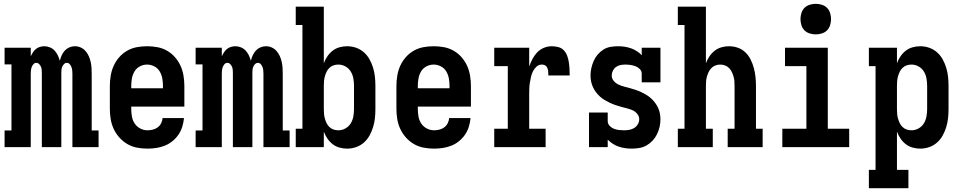

<svg xmlns="http://www.w3.org/2000/svg" viewBox="-20 -770 5040 1005"><path d="M4 0V-87H40V-433H4V-520H141V-475Q146 -486 152.5 -496Q159 -506 168 -513.5Q177 -521 189 -524.5Q201 -528 212 -528Q227 -528 241.5 -522Q256 -516 266 -505Q276 -494 282.5 -480.5Q289 -467 293 -452Q297 -467 303 -480.5Q309 -494 319 -505Q329 -516 343 -522Q357 -528 372 -528Q388 -528 402.5 -521.5Q417 -515 427.5 -503Q438 -491 444.5 -476.5Q451 -462 454.5 -446.5Q458 -431 459 -415.5Q460 -400 460 -384V-87H496V0H359V-384Q359 -393 358 -402Q357 -411 354 -419Q351 -427 345 -434Q339 -441 330 -441Q321 -441 314.5 -434Q308 -427 305 -419Q302 -411 301.5 -402Q301 -393 301 -384V0H199V-384Q199 -393 198.5 -402Q198 -411 195 -419Q192 -427 185.5 -434Q179 -441 170 -441Q161 -441 155 -434Q149 -427 146 -419Q143 -411 142 -402Q141 -393 141 -384V0Z M752 8Q725 8 698 3Q671 -2 647.5 -15.5Q624 -29 605.5 -49.5Q587 -70 575.5 -94.5Q564 -119 559.5 -146Q555 -173 555 -200V-320Q555 -347 559.5 -374Q564 -401 575 -425.5Q586 -450 604 -470.5Q622 -491 645.5 -504.5Q669 -518 696 -523Q723 -528 750 -528Q777 -528 804 -523Q831 -518 854.5 -504.5Q878 -491 896 -470.5Q914 -450 925 -425.5Q936 -401 940.5 -374Q945 -347 945 -320V-212H667V-200Q667 -180 670.5 -160Q674 -140 685 -123.5Q696 -107 714 -97.5Q732 -88 752 -88Q766 -88 780 -91.5Q794 -95 805.5 -103.5Q817 -112 823.5 -125Q830 -138 831 -152H943Q941 -129 934 -106.5Q927 -84 914 -65Q901 -46 882.5 -31Q864 -16 842.5 -7.5Q821 1 798 4.5Q775 8 752 8ZM667 -308H833V-320Q833 -340 829.5 -359.5Q826 -379 816 -396Q806 -413 788 -422.5Q770 -432 750 -432Q730 -432 712 -422.5Q694 -413 684 -396Q674 -379 670.5 -359.5Q667 -340 667 -320Z M1004 0V-87H1040V-433H1004V-520H1141V-475Q1146 -486 1152.5 -496Q1159 -506 1168 -513.5Q1177 -521 1189 -524.5Q1201 -528 1212 -528Q1227 -528 1241.5 -522Q1256 -516 1266 -505Q1276 -494 1282.5 -480.5Q1289 -467 1293 -452Q1297 -467 1303 -480.5Q1309 -494 1319 -505Q1329 -516 1343 -522Q1357 -528 1372 -528Q1388 -528 1402.5 -521.5Q1417 -515 1427.5 -503Q1438 -491 1444.5 -476.5Q1451 -462 1454.5 -446.5Q1458 -431 1459 -415.5Q1460 -400 1460 -384V-87H1496V0H1359V-384Q1359 -393 1358 -402Q1357 -411 1354 -419Q1351 -427 1345 -434Q1339 -441 1330 -441Q1321 -441 1314.5 -434Q1308 -427 1305 -419Q1302 -411 1301.5 -402Q1301 -393 1301 -384V0H1199V-384Q1199 -393 1198.5 -402Q1198 -411 1195 -419Q1192 -427 1185.5 -434Q1179 -441 1170 -441Q1161 -441 1155 -434Q1149 -427 1146 -419Q1143 -411 1142 -402Q1141 -393 1141 -384V0Z M1797 8Q1777 8 1757 2.5Q1737 -3 1721 -15.5Q1705 -28 1693.5 -45Q1682 -62 1675 -81V0H1528V-96H1563V-639H1528V-735H1675V-439Q1682 -458 1693.5 -475Q1705 -492 1721 -504.5Q1737 -517 1757 -522.5Q1777 -528 1797 -528Q1821 -528 1844 -520Q1867 -512 1885 -496Q1903 -480 1914.5 -459Q1926 -438 1933 -415Q1940 -392 1942.5 -368Q1945 -344 1945 -320V-200Q1945 -176 1942.5 -152Q1940 -128 1933 -105Q1926 -82 1914.5 -61Q1903 -40 1885 -24Q1867 -8 1844 0Q1821 8 1797 8ZM1751 -88Q1771 -88 1788.5 -98Q1806 -108 1816 -124.5Q1826 -141 1829.5 -160.5Q1833 -180 1833 -200V-320Q1833 -340 1829.5 -359.5Q1826 -379 1816 -395.5Q1806 -412 1788.5 -422Q1771 -432 1751 -432Q1738 -432 1726 -428Q1714 -424 1704.5 -415Q1695 -406 1689.5 -394.5Q1684 -383 1680.5 -370.5Q1677 -358 1676 -345.5Q1675 -333 1675 -320V-200Q1675 -187 1676 -174.5Q1677 -162 1680.5 -149.5Q1684 -137 1689.5 -125.5Q1695 -114 1704.5 -105Q1714 -96 1726 -92Q1738 -88 1751 -88Z M2252 8Q2225 8 2198 3Q2171 -2 2147.5 -15.5Q2124 -29 2105.5 -49.5Q2087 -70 2075.5 -94.5Q2064 -119 2059.5 -146Q2055 -173 2055 -200V-320Q2055 -347 2059.5 -374Q2064 -401 2075 -425.5Q2086 -450 2104 -470.5Q2122 -491 2145.5 -504.5Q2169 -518 2196 -523Q2223 -528 2250 -528Q2277 -528 2304 -523Q2331 -518 2354.5 -504.5Q2378 -491 2396 -470.5Q2414 -450 2425 -425.5Q2436 -401 2440.5 -374Q2445 -347 2445 -320V-212H2167V-200Q2167 -180 2170.5 -160Q2174 -140 2185 -123.5Q2196 -107 2214 -97.5Q2232 -88 2252 -88Q2266 -88 2280 -91.5Q2294 -95 2305.5 -103.5Q2317 -112 2323.5 -125Q2330 -138 2331 -152H2443Q2441 -129 2434 -106.5Q2427 -84 2414 -65Q2401 -46 2382.5 -31Q2364 -16 2342.5 -7.5Q2321 1 2298 4.5Q2275 8 2252 8ZM2167 -308H2333V-320Q2333 -340 2329.5 -359.5Q2326 -379 2316 -396Q2306 -413 2288 -422.5Q2270 -432 2250 -432Q2230 -432 2212 -422.5Q2194 -413 2184 -396Q2174 -379 2170.5 -359.5Q2167 -340 2167 -320Z M2567 0V-96H2638V-424H2567V-520H2750V-422Q2757 -442 2767 -461Q2777 -480 2791.5 -495.5Q2806 -511 2826.5 -519.5Q2847 -528 2868 -528Q2885 -528 2902.5 -523.5Q2920 -519 2931.5 -506.5Q2943 -494 2949 -477.5Q2955 -461 2957.5 -444Q2960 -427 2961 -409.5Q2962 -392 2962 -375H2850Q2850 -381 2850 -387.5Q2850 -394 2849 -400.5Q2848 -407 2845.5 -413Q2843 -419 2839 -423.5Q2835 -428 2828.5 -430Q2822 -432 2816 -432Q2800 -432 2788 -421Q2776 -410 2769.5 -396.5Q2763 -383 2759.5 -368Q2756 -353 2753.5 -337.5Q2751 -322 2750.5 -306.5Q2750 -291 2750 -276V-96H2836V0Z M3286 8Q3269 8 3252 5.5Q3235 3 3218.5 -2.5Q3202 -8 3187.5 -17.5Q3173 -27 3161 -39V0H3063V-181H3161V-136Q3161 -122 3171 -111.5Q3181 -101 3193.5 -96Q3206 -91 3220 -89.5Q3234 -88 3247 -88Q3261 -88 3274.5 -90.5Q3288 -93 3299.5 -100Q3311 -107 3318.5 -119.5Q3326 -132 3326 -146Q3326 -161 3315.5 -174Q3305 -187 3291 -193Q3277 -199 3261.5 -203Q3246 -207 3231 -211Q3216 -215 3201.5 -220Q3187 -225 3173 -231.5Q3159 -238 3145.5 -246Q3132 -254 3120.5 -264.5Q3109 -275 3099.5 -287.5Q3090 -300 3083.5 -314.5Q3077 -329 3074 -344Q3071 -359 3071 -375Q3071 -395 3075.5 -414.5Q3080 -434 3088 -452Q3096 -470 3109 -485Q3122 -500 3138.5 -510.5Q3155 -521 3175 -524.5Q3195 -528 3215 -528Q3232 -528 3249 -525.5Q3266 -523 3282 -517.5Q3298 -512 3313 -502.5Q3328 -493 3339 -481V-520H3437V-339H3339V-384Q3339 -398 3329.5 -408Q3320 -418 3307 -423Q3294 -428 3280.5 -430Q3267 -432 3253 -432Q3240 -432 3227.5 -429.5Q3215 -427 3204.5 -419.5Q3194 -412 3188 -400Q3182 -388 3182 -375Q3182 -359 3192.5 -346.5Q3203 -334 3217 -327.5Q3231 -321 3246 -317Q3261 -313 3276 -309Q3291 -305 3306 -300Q3321 -295 3335 -288.5Q3349 -282 3362.5 -274Q3376 -266 3387.5 -255.5Q3399 -245 3408.5 -232.5Q3418 -220 3424.5 -206Q3431 -192 3434 -176.5Q3437 -161 3437 -146Q3437 -125 3432.5 -105.5Q3428 -86 3419 -67.5Q3410 -49 3396 -34Q3382 -19 3364.5 -9Q3347 1 3327 4.5Q3307 8 3286 8Z M3528 0V-96H3563V-639H3528V-735H3675V-439Q3682 -458 3693.5 -475Q3705 -492 3721 -504.5Q3737 -517 3756.5 -522.5Q3776 -528 3796 -528Q3820 -528 3842.5 -520Q3865 -512 3882 -495.5Q3899 -479 3909.5 -457.5Q3920 -436 3926 -413.5Q3932 -391 3934.5 -367.5Q3937 -344 3937 -320V-96H3972V0H3789V-96H3825V-320Q3825 -333 3824 -345.5Q3823 -358 3819.5 -370Q3816 -382 3810.5 -393.5Q3805 -405 3796 -414Q3787 -423 3775 -427.5Q3763 -432 3750 -432Q3737 -432 3725 -427.5Q3713 -423 3704 -414Q3695 -405 3689.5 -393.5Q3684 -382 3680.5 -370Q3677 -358 3676 -345.5Q3675 -333 3675 -320V-96H3711V0Z M4075 0V-96H4201V-424H4089V-520H4313V-96H4425V0ZM4250 -590Q4234 -590 4218 -595Q4202 -600 4191 -611Q4180 -622 4175 -638Q4170 -654 4170 -670Q4170 -686 4175 -702Q4180 -718 4191 -729Q4202 -740 4218 -745Q4234 -750 4250 -750Q4266 -750 4282 -745Q4298 -740 4309 -729Q4320 -718 4325 -702Q4330 -686 4330 -670Q4330 -654 4325 -638Q4320 -622 4309 -611Q4298 -600 4282 -595Q4266 -590 4250 -590Z M4528 215V119H4563V-424H4528V-520H4675V-439Q4682 -458 4693.5 -475Q4705 -492 4721 -504.5Q4737 -517 4757 -522.5Q4777 -528 4797 -528Q4821 -528 4844 -520Q4867 -512 4885 -496Q4903 -480 4914.5 -459Q4926 -438 4933 -415Q4940 -392 4942.5 -368Q4945 -344 4945 -320V-200Q4945 -176 4942.5 -152Q4940 -128 4933 -105Q4926 -82 4914.5 -61Q4903 -40 4885 -24Q4867 -8 4844 0Q4821 8 4797 8Q4777 8 4757 2.5Q4737 -3 4721 -15.5Q4705 -28 4693.5 -45Q4682 -62 4675 -81V119H4735V215ZM4751 -88Q4771 -88 4788.5 -98Q4806 -108 4816 -124.5Q4826 -141 4829.5 -160.5Q4833 -180 4833 -200V-320Q4833 -340 4829.5 -359.5Q4826 -379 4816 -395.5Q4806 -412 4788.5 -422Q4771 -432 4751 -432Q4738 -432 4726 -428Q4714 -424 4704.5 -415Q4695 -406 4689.5 -394.5Q4684 -383 4680.5 -370.5Q4677 -358 4676 -345.5Q4675 -333 4675 -320V-200Q4675 -187 4676 -174.5Q4677 -162 4680.5 -149.5Q4684 -137 4689.5 -125.5Q4695 -114 4704.5 -105Q4714 -96 4726 -92Q4738 -88 4751 -88Z"/></svg>

Font: Iosevka Gothic
Style: Bold
Weight: 700
Monospace: yes
Designer: Belleve Invis
Foundry: Belleve Invis
Version: Version 15.5.1; ttfautohint (v1.8.4)